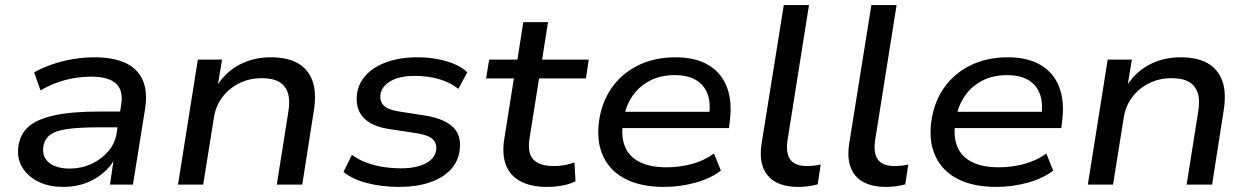

<svg xmlns="http://www.w3.org/2000/svg" viewBox="-20 -725 4906 754"><path d="M229 9Q171 9 129.5 -12Q88 -33 67 -68.5Q46 -104 52 -149Q58 -197 91.5 -227Q125 -257 193.5 -272Q262 -287 372 -287H467L457 -225H369Q289 -225 242.5 -218Q196 -211 175 -194Q154 -177 150 -147Q145 -108 173.5 -85.5Q202 -63 254 -63Q299 -63 338.5 -81Q378 -99 405 -130.5Q432 -162 438 -202L456 -314Q465 -370 435.5 -397Q406 -424 337 -424Q287 -424 237 -411Q187 -398 139 -370L114 -441Q147 -459 186 -472.5Q225 -486 267.5 -493Q310 -500 350 -500Q425 -500 473 -477.5Q521 -455 540.5 -410.5Q560 -366 550 -299L502 0H412L428 -110H436Q418 -74 386.5 -47Q355 -20 315.5 -5.5Q276 9 229 9Z M679 0 757 -491H852L834 -382H828Q863 -440 918.5 -470Q974 -500 1044 -500Q1108 -500 1149 -477Q1190 -454 1207 -407.5Q1224 -361 1212 -288L1167 0H1067L1112 -284Q1120 -331 1110.5 -360Q1101 -389 1076 -403.5Q1051 -418 1008 -418Q959 -418 918.5 -397.5Q878 -377 852.5 -342.5Q827 -308 820 -263L778 0Z M1549 9Q1478 9 1420 -6.5Q1362 -22 1329 -50L1362 -117Q1386 -99 1417.5 -87Q1449 -75 1484 -69.5Q1519 -64 1555 -64Q1615 -64 1652 -83.5Q1689 -103 1693 -137Q1696 -162 1679.5 -178Q1663 -194 1621 -201L1504 -219Q1437 -230 1406 -264.5Q1375 -299 1382 -356Q1388 -399 1418 -431Q1448 -463 1499.5 -481.5Q1551 -500 1619 -500Q1660 -500 1697.5 -493Q1735 -486 1765.5 -473Q1796 -460 1815 -441L1780 -376Q1748 -402 1703.5 -414.5Q1659 -427 1610 -427Q1548 -427 1513 -406Q1478 -385 1474 -353Q1471 -327 1486.5 -311Q1502 -295 1542 -288L1657 -270Q1728 -257 1760.5 -224.5Q1793 -192 1785 -134Q1779 -89 1748 -57Q1717 -25 1665.5 -8Q1614 9 1549 9Z M2128 9Q2065 9 2024 -13Q1983 -35 1967 -76.5Q1951 -118 1960 -177L1998 -417H1889L1901 -491H2012L2035 -638H2132L2109 -491H2292L2281 -417H2097L2060 -185Q2050 -124 2074.5 -98.5Q2099 -73 2155 -73Q2177 -73 2197 -76.5Q2217 -80 2236 -87L2240 -13Q2219 -2 2189 3.5Q2159 9 2128 9Z M2588 9Q2497 9 2436.5 -22Q2376 -53 2349 -110.5Q2322 -168 2332 -246Q2342 -322 2381.5 -379Q2421 -436 2485.5 -468Q2550 -500 2633 -500Q2712 -500 2763 -469Q2814 -438 2835 -382Q2856 -326 2846 -250L2843 -222H2404L2413 -286H2786L2764 -268Q2772 -319 2759 -355Q2746 -391 2713.5 -410.5Q2681 -430 2630 -430Q2575 -430 2533 -408.5Q2491 -387 2464.5 -349Q2438 -311 2430 -262L2427 -247Q2418 -190 2434 -150Q2450 -110 2491.5 -89Q2533 -68 2598 -68Q2649 -68 2697 -81Q2745 -94 2784 -122L2811 -55Q2771 -24 2710.5 -7.5Q2650 9 2588 9Z M3116 9Q3032 9 2995 -35.5Q2958 -80 2971 -162L3058 -705H3157L3072 -170Q3068 -139 3074.5 -117Q3081 -95 3099.5 -84Q3118 -73 3148 -73Q3162 -73 3176.5 -74.5Q3191 -76 3203 -79L3191 -1Q3173 4 3154.5 6.5Q3136 9 3116 9Z M3460 9Q3376 9 3339 -35.5Q3302 -80 3315 -162L3402 -705H3501L3416 -170Q3412 -139 3418.5 -117Q3425 -95 3443.5 -84Q3462 -73 3492 -73Q3506 -73 3520.5 -74.5Q3535 -76 3547 -79L3535 -1Q3517 4 3498.5 6.5Q3480 9 3460 9Z M3893 9Q3802 9 3741.5 -22Q3681 -53 3654 -110.5Q3627 -168 3637 -246Q3647 -322 3686.5 -379Q3726 -436 3790.5 -468Q3855 -500 3938 -500Q4017 -500 4068 -469Q4119 -438 4140 -382Q4161 -326 4151 -250L4148 -222H3709L3718 -286H4091L4069 -268Q4077 -319 4064 -355Q4051 -391 4018.5 -410.5Q3986 -430 3935 -430Q3880 -430 3838 -408.5Q3796 -387 3769.5 -349Q3743 -311 3735 -262L3732 -247Q3723 -190 3739 -150Q3755 -110 3796.5 -89Q3838 -68 3903 -68Q3954 -68 4002 -81Q4050 -94 4089 -122L4116 -55Q4076 -24 4015.5 -7.5Q3955 9 3893 9Z M4252 0 4330 -491H4425L4407 -382H4401Q4436 -440 4491.5 -470Q4547 -500 4617 -500Q4681 -500 4722 -477Q4763 -454 4780 -407.5Q4797 -361 4785 -288L4740 0H4640L4685 -284Q4693 -331 4683.5 -360Q4674 -389 4649 -403.5Q4624 -418 4581 -418Q4532 -418 4491.5 -397.5Q4451 -377 4425.5 -342.5Q4400 -308 4393 -263L4351 0Z"/></svg>

Font: Nunito Sans 10pt SemiExpanded Medium
Style: Italic
Weight: 500
Width: 6
Italic angle: -9°
Designer: Vernon Adams
Foundry: Vernon Adams
Version: Version 3.101;gftools[0.9.27]